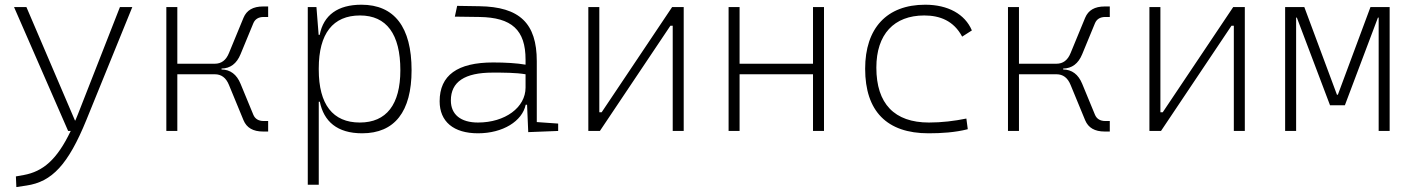

<svg xmlns="http://www.w3.org/2000/svg" viewBox="-20 -547 5899 802"><path d="M48.3 234.4 90.8 228C196.8 212.4 264.6 141.1 340.8 -45.9L532.7 -517.6H481L305.7 -70.3C302.2 -61 298.3 -52.2 294.9 -43.9H293L90.3 -517.6H38.6L264.6 0H275.4C217.8 120.6 159.2 169.4 79.1 184.1L46.4 189.9Z M674.8 0H720.7V-236.8H877C904.8 -236.8 924.3 -222.2 936.5 -191.9L997.1 -44.9C1010.3 -13.2 1037.1 2.4 1079.1 2.4H1100.1V-41.5H1081.5C1060.1 -41.5 1045.4 -50.3 1038.1 -67.9L984.9 -196.8C968.8 -236.3 941.9 -256.3 905.3 -256.8V-260.7C941.9 -261.2 968.8 -281.2 984.9 -320.8L1038.1 -449.7C1045.4 -467.3 1060.1 -476.1 1081.5 -476.1H1100.1V-520H1079.1C1037.1 -520 1010.3 -504.4 997.1 -472.7L936.5 -325.7C924.3 -295.4 904.8 -280.8 877 -280.8H720.7V-517.6H674.8Z M1265.6 224.6H1311.5V-122.1H1315.9C1332.5 -40.5 1387.7 9.8 1492.7 9.8C1628.4 9.8 1699.2 -80.6 1699.2 -253.9C1699.2 -433.6 1627.4 -527.3 1489.7 -527.3C1391.6 -527.3 1331.5 -484.4 1315.4 -401.4H1311L1301.8 -517.6H1265.6ZM1311.5 -255.9V-261.2C1311.5 -406.7 1370.6 -482.4 1483.9 -482.4C1594.7 -482.4 1652.3 -404.3 1652.3 -253.9C1652.3 -110.4 1594.2 -35.2 1482.9 -35.2C1370.1 -35.2 1311.5 -110.8 1311.5 -255.9Z M2186.5 4.9 2311.5 0V-30.8L2222.2 -37.1V-291.5C2222.2 -449.7 2150.4 -518.6 1982.4 -521L1889.6 -522.5L1879.9 -477.5L1982.4 -476.1C2117.7 -474.1 2175.3 -421.9 2175.3 -297.9V-276.9C2139.2 -283.2 2090.8 -286.1 2040 -286.1C1890.6 -286.1 1816.4 -232.4 1816.4 -124C1816.4 -39.1 1874.5 9.8 1976.6 9.8C2080.6 9.8 2161.6 -41 2175.8 -109.4H2181.6ZM2175.3 -236.8V-181.2C2175.3 -98.1 2089.8 -35.2 1976.6 -35.2C1904.8 -35.2 1863.3 -68.4 1863.3 -127.4C1863.3 -205.1 1920.9 -243.7 2037.6 -243.7C2082 -243.7 2134.3 -243.7 2175.3 -236.8Z M2437.5 0H2485.8L2780.3 -439.5H2790V0H2835.9V-517.6H2787.6L2493.2 -78.1H2483.4V-517.6H2437.5Z M3376 0H3421.9V-517.6H3376V-280.8H3069.3V-517.6H3023.4V0H3069.3V-236.8H3376Z M3858.4 9.8C3912.1 9.8 3969.2 6.3 4022.5 -7.3L4016.6 -51.8C3966.3 -41.5 3913.6 -35.2 3860.4 -35.2C3715.8 -35.2 3640.6 -113.8 3640.6 -264.6C3640.6 -403.8 3714.4 -482.4 3840.8 -482.4C3906.2 -482.4 3963.9 -460 3999 -394L4039.6 -419.9C4010.7 -488.3 3939.5 -527.3 3844.7 -527.3C3683.6 -527.3 3593.8 -428.7 3593.8 -259.8C3593.8 -82.5 3684.6 9.8 3858.4 9.8Z M4190.4 0H4236.3V-236.8H4392.6C4420.4 -236.8 4439.9 -222.2 4452.1 -191.9L4512.7 -44.9C4525.9 -13.2 4552.7 2.4 4594.7 2.4H4615.7V-41.5H4597.2C4575.7 -41.5 4561 -50.3 4553.7 -67.9L4500.5 -196.8C4484.4 -236.3 4457.5 -256.3 4420.9 -256.8V-260.7C4457.5 -261.2 4484.4 -281.2 4500.5 -320.8L4553.7 -449.7C4561 -467.3 4575.7 -476.1 4597.2 -476.1H4615.7V-520H4594.7C4552.7 -520 4525.9 -504.4 4512.7 -472.7L4452.1 -325.7C4439.9 -295.4 4420.4 -280.8 4392.6 -280.8H4236.3V-517.6H4190.4Z M4781.2 0H4829.6L5124 -439.5H5133.8V0H5179.7V-517.6H5131.3L4836.9 -78.1H4827.1V-517.6H4781.2Z M5348.1 0H5394V-473.6H5397L5535.6 -107.4H5597.7L5735.8 -473.6H5738.8V0H5784.7V-517.6H5704.6L5568.4 -151.4H5564.5L5428.2 -517.6H5348.1Z"/></svg>

Font: Cascadia Mono PL ExtraLight
Style: Regular
Weight: 200
Monospace: yes
Designer: Aaron Bell
Foundry: Saja Typeworks
Version: Version 2404.023